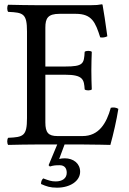

<svg xmlns="http://www.w3.org/2000/svg" viewBox="-20 -669 597 889"><path d="M256 96C279 96 289 110 289 131C289 157 268 171 238 171C218 171 207 167 180 157C173 164 170 171 170 183C195 194 212 200 244 200C305 200 351 169 351 126C351 88 320 64 280 64C271 64 262 65 254 67L279 0H363C411 0 491 2 491 2C505 -48 520 -114 528 -165C518 -171 506 -173 493 -170C473 -98 438 -39 362 -39H246C204 -39 190 -55 190 -102V-323H281C366 -323 369 -300 372 -255C378 -249 399 -249 405 -255C404 -281 403 -309 403 -343C403 -371 404 -405 405 -429C399 -435 378 -435 372 -429C369 -374 366 -361 281 -361H190V-541C190 -585 202 -605 256 -605H331C406 -605 422 -565 444 -496C456 -494 467 -496 477 -501C472 -542 457 -638 455 -646C455 -648 454 -649 451 -649C434 -646 426 -645 402 -645H147C117 -645 58 -646 18 -647C12 -641 12 -620 18 -614C88 -611 105 -606 105 -523V-122C105 -39 88 -34 18 -31C12 -25 12 -4 18 2C55 1 115 0 148 0H245L205 96L211 102C227 97 237 96 256 96Z"/></svg>

Font: Libertinus Serif
Style: Regular
Weight: 400
Designer: Philipp H. Poll, Khaled Hosny
Foundry: Caleb Maclennan
Version: Version 7.050;RELEASE